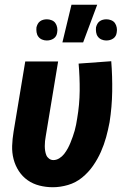

<svg xmlns="http://www.w3.org/2000/svg" viewBox="-20 -778 540 806"><path d="M202 8Q173 8 145.5 1Q118 -6 96 -21.5Q74 -37 59 -60Q44 -83 37 -110Q30 -137 31 -166Q32 -195 37 -225L86 -520H224L172 -206Q170 -196 169 -185.5Q168 -175 168 -165Q168 -155 169.5 -145Q171 -135 174.5 -126.5Q178 -118 186 -112Q194 -106 204 -106Q217 -106 229 -113.5Q241 -121 249.5 -132Q258 -143 264.5 -155Q271 -167 276 -179.5Q281 -192 285.5 -204.5Q290 -217 293.5 -229.5Q297 -242 299.5 -255Q302 -268 304 -281Q314 -339 314.5 -396.5Q315 -454 310 -511L447 -521Q452 -458 451 -393.5Q450 -329 440 -265Q434 -233 425.5 -202Q417 -171 403.5 -140.5Q390 -110 370.5 -82Q351 -54 324.5 -32.5Q298 -11 265.5 -1.5Q233 8 202 8ZM242 -600 280 -758H388L329 -600ZM426 -608Q416 -608 406.5 -612Q397 -616 391 -624Q385 -632 383.5 -642.5Q382 -653 383 -663Q385 -671 388.5 -677.5Q392 -684 398 -688.5Q404 -693 411.5 -695Q419 -697 427 -697Q437 -697 447 -693Q457 -689 462.5 -681Q468 -673 470 -662.5Q472 -652 470 -642Q469 -634 465.5 -627.5Q462 -621 455.5 -616.5Q449 -612 441.5 -610Q434 -608 426 -608ZM176 -608Q166 -608 156.5 -612Q147 -616 141 -624Q135 -632 133.5 -642.5Q132 -653 133 -663Q135 -671 138.5 -677.5Q142 -684 148 -688.5Q154 -693 161.5 -695Q169 -697 177 -697Q187 -697 197 -693Q207 -689 212.5 -681Q218 -673 220 -662.5Q222 -652 220 -642Q219 -634 215.5 -627.5Q212 -621 205.5 -616.5Q199 -612 191.5 -610Q184 -608 176 -608Z"/></svg>

Font: Iosevka SS18 Heavy
Style: Italic
Weight: 900
Italic angle: -9°
Monospace: yes
Designer: Belleve Invis
Foundry: Belleve Invis
Version: Version 25.1.1; ttfautohint (v1.8.4)